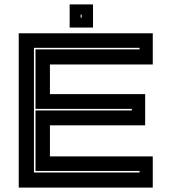

<svg xmlns="http://www.w3.org/2000/svg" viewBox="-20 -851 778 871"><path d="M65 0V-700H673V-558.5H206.5V-424H638.5V-282.5H206.5V-141.5H673V0ZM134 -68.5H613V-75.5H141V-350H578V-357H141V-627H613V-634H134ZM296 -726V-831H402V-726ZM346 -771H350.5V-785H346Z"/></svg>

Font: Tourney Expanded ExtraBold
Style: Regular
Weight: 800
Width: 7
Designer: Tyler Finck
Foundry: Etcetera Type Co
Version: Version 1.010; ttfautohint (v1.8.3)